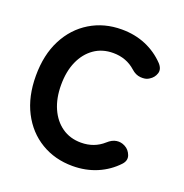

<svg xmlns="http://www.w3.org/2000/svg" viewBox="-131 -837 934 973"><g transform="rotate(20 336.0 -351.0)"><path d="M363 17Q268 17 193 -28Q118 -73 75.5 -155.5Q33 -238 33 -350Q33 -463 75.5 -545.5Q118 -628 193 -673.5Q268 -719 363 -719Q434 -719 493 -694Q552 -669 596 -623Q619 -598 611 -573Q603 -548 580 -534L575 -531Q560 -522 533.5 -524Q507 -526 484 -547Q434 -592 363 -592Q304 -592 260.5 -561.5Q217 -531 193 -477Q169 -423 169 -350Q169 -278 193 -224Q217 -170 260.5 -139.5Q304 -109 363 -109Q434 -109 484 -154Q507 -175 530.5 -178.5Q554 -182 575 -171L577 -170Q600 -158 610 -131.5Q620 -105 598 -81Q554 -34 494 -8.5Q434 17 363 17Z"/></g></svg>

Font: Zen Maru Gothic Black
Style: Regular
Weight: 900
Designer: Yoshimichi Ohira
Foundry: Positype
Version: Version 1.001